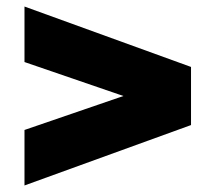

<svg xmlns="http://www.w3.org/2000/svg" viewBox="-20 -644 660 588"><path d="M565 -439V-261L55 -76V-246L358 -350L55 -454V-624Z"/></svg>

Font: Montserrat Alternates Black
Style: Regular
Weight: 900
Designer: Julieta Ulanovsky
Foundry: Julieta Ulanovsky
Version: Version 7.200